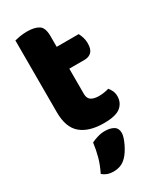

<svg xmlns="http://www.w3.org/2000/svg" viewBox="-213 -663 826 990"><g transform="rotate(-30 200.0 -168.5)"><path d="M222 -167Q222 -141 238.5 -130Q255 -119 285 -119Q300 -119 316 -121.5Q332 -124 344 -128Q353 -117 359.5 -103.5Q366 -90 366 -71Q366 -33 337.5 -9Q309 15 237 15Q149 15 101.5 -25Q54 -65 54 -155V-583Q65 -586 85.5 -589.5Q106 -593 129 -593Q173 -593 197.5 -577.5Q222 -562 222 -512V-448H353Q359 -437 364.5 -420.5Q370 -404 370 -384Q370 -349 354.5 -333.5Q339 -318 313 -318H222ZM234 223Q217 241 197.5 248.5Q178 256 155 256Q117 256 91 233Q112 191 122.5 151.5Q133 112 138 73Q154 65 175.5 58.5Q197 52 219 52Q251 52 271 64Q291 76 291 104Q291 116 285.5 132.5Q280 149 272 165.5Q264 182 254 197.5Q244 213 234 223Z"/></g></svg>

Font: Baloo Bhaina
Style: Regular
Weight: 400
Designer: Manish Minz, Shuchita Grover and Ek Type
Foundry: Ek Type
Version: Version 1.443;PS 1.000;hotconv 16.6.51;makeotf.lib2.5.65220;